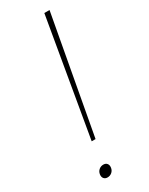

<svg xmlns="http://www.w3.org/2000/svg" viewBox="-189 -741 603 779"><g transform="rotate(-30 113.0 -351.0)"><path d="M82 -157.2 175.8 -704.1H200.2L100.1 -157.2ZM64.9 2Q53.7 2 47.9 -5.4Q42 -12.7 43.9 -24.9Q45.9 -37.1 54.7 -44.4Q63.5 -51.8 75.2 -51.8Q86.4 -51.8 92.3 -44.4Q98.1 -37.1 96.2 -24.9Q94.2 -12.7 85.4 -5.4Q76.7 2 64.9 2Z"/></g></svg>

Font: SVN-Poppins Thin
Style: Italic
Weight: 100
Italic angle: -10°
Designer: Ninad Kale (Devanagari), Jonny Pinhorn (Latin)
Foundry: Indian Type Foundry
Version: Version 3.002 2017